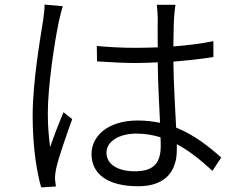

<svg xmlns="http://www.w3.org/2000/svg" viewBox="-20 -786 1040 835"><path d="M174 -766C174 -747 171 -723 168 -701C155 -618 122 -429 122 -283C122 -149 139 -42 159 29L223 25C222 15 220 1 219 -9C219 -21 221 -39 224 -52C234 -100 270 -201 294 -268L256 -298C239 -257 214 -194 198 -146C191 -200 188 -242 188 -295C188 -408 216 -600 237 -697C241 -715 248 -744 253 -759ZM679 -152C679 -84 655 -41 567 -41C493 -41 443 -71 443 -122C443 -170 496 -205 574 -205C610 -205 645 -199 678 -189C679 -175 679 -162 679 -152ZM942 -101C889 -148 826 -199 746 -231C742 -317 735 -419 734 -518C794 -523 853 -529 908 -538V-607C855 -596 796 -589 734 -584C735 -630 735 -679 737 -707C738 -726 740 -745 743 -765H662C664 -748 666 -723 666 -705C665 -676 666 -631 666 -580C633 -579 601 -578 568 -578C510 -578 457 -581 401 -586L402 -519C459 -516 510 -512 566 -512C599 -512 633 -513 666 -515C667 -431 672 -331 676 -252C646 -258 614 -262 579 -262C450 -262 378 -195 378 -116C378 -29 449 24 581 24C713 24 749 -56 749 -134V-159C802 -131 853 -90 904 -43Z"/></svg>

Font: Genne Gothic Normal
Style: Regular
Weight: 350
Designer: Ryoko NISHIZUKA (kana & ideographs); Paul D. Hunt (Latin, Greek & Cyrillic); Wenlong ZHANG (bopomofo); Sandoll Communica
Foundry: Adobe Systems Incorporated
Version: Version 1.004;PS 1.004;hotconv 16.6.51;makeotf.lib2.5.65220